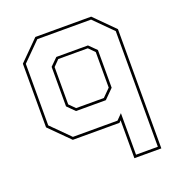

<svg xmlns="http://www.w3.org/2000/svg" viewBox="-132 -649 879 947"><g transform="rotate(-20 308.0 -175.5)"><path d="M554 189H412.5V-10L403 0H158L55 -103V-437L158 -540H451L554 -437ZM540.5 175.5V-431.5L445.5 -526.5H163.5L68.5 -431.5V-108.5L163.5 -13.5H397.5L426 -42.5V175.5ZM372.5 -141.5 412.5 -181.5V-368L382 -399H227L196.5 -368V-172L227 -141.5ZM378 -128H221.5L183 -166.5V-374L221.5 -412H387.5L426 -374V-176Z"/></g></svg>

Font: Tourney Thin
Style: Regular
Weight: 100
Designer: Tyler Finck
Foundry: Etcetera Type Co
Version: Version 1.015